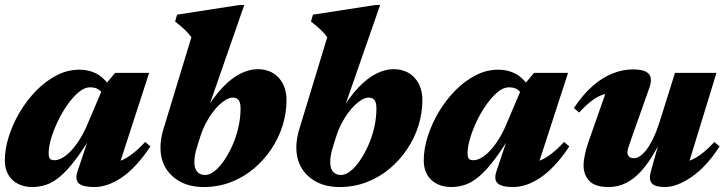

<svg xmlns="http://www.w3.org/2000/svg" viewBox="-20 -738 2922 773"><path d="M292 -48 347.5 -213 360.5 -212.5Q318.5 -140.5 284.2 -95.5Q250 -50.5 221 -26.5Q192 -2.5 165 6.2Q138 15 110 15Q78 15 53 2.5Q28 -10 13.8 -34Q-0.5 -58 -0.5 -92Q-0.5 -138 15.5 -188.5Q31.5 -239 59.8 -286.8Q88 -334.5 126 -373.2Q164 -412 208.2 -434.8Q252.5 -457.5 299.5 -457.5Q338 -457.5 369 -441.2Q400 -425 426.5 -384L400 -347Q394.5 -363.5 380.5 -375Q366.5 -386.5 342.5 -386.5Q320.5 -386.5 297.5 -367.5Q274.5 -348.5 252.8 -318Q231 -287.5 213.8 -251.8Q196.5 -216 186.2 -181.8Q176 -147.5 176 -122Q176 -105.5 180.8 -99.2Q185.5 -93 200 -93Q213 -93 228.5 -101Q244 -109 260.8 -125.5Q277.5 -142 294.2 -166.5Q311 -191 326 -223.5L396 -388L443.5 -444.5H580.5L448.5 -38.5L424 -81Q447.5 -83.5 469.2 -92.5Q491 -101.5 514.2 -119.5Q537.5 -137.5 564.5 -166.5L585.5 -148.5Q530.5 -65.5 472.8 -25.2Q415 15 359.5 15Q313.5 15 297.2 0.2Q281 -14.5 292 -48Z M774.5 -150Q768 -130.5 765.2 -114.5Q762.5 -98.5 762.5 -86Q762.5 -59 774.2 -46.2Q786 -33.5 806 -33.5Q824 -33.5 843.8 -49Q863.5 -64.5 882 -91.5Q900.5 -118.5 915.8 -152.8Q931 -187 939.8 -225.2Q948.5 -263.5 948.5 -301Q948.5 -324.5 941 -334.8Q933.5 -345 917.5 -345Q904.5 -345 890.5 -337Q876.5 -329 861.8 -315Q847 -301 833 -281.5Q819 -262 807.2 -239.2Q795.5 -216.5 787.5 -191.5ZM750.5 -588Q742 -600 732 -610.2Q722 -620.5 710.5 -630.5Q699 -640.5 685 -651.5L693 -679L945 -718H963.5L812 -283L799.5 -280.5Q838.5 -346.5 876 -385.8Q913.5 -425 949.2 -442.2Q985 -459.5 1017 -459.5Q1070.5 -459.5 1102 -425Q1133.5 -390.5 1133.5 -334Q1133.5 -283 1117.8 -232.5Q1102 -182 1072.2 -137.5Q1042.5 -93 1001.2 -58.5Q960 -24 909 -4.5Q858 15 800 15Q722 15 674 -28.8Q626 -72.5 626 -144Q626 -159.5 628.5 -176.5Q631 -193.5 636 -211.5Z M1321.5 -150Q1315 -130.5 1312.2 -114.5Q1309.5 -98.5 1309.5 -86Q1309.5 -59 1321.2 -46.2Q1333 -33.5 1353 -33.5Q1371 -33.5 1390.8 -49Q1410.5 -64.5 1429 -91.5Q1447.5 -118.5 1462.8 -152.8Q1478 -187 1486.8 -225.2Q1495.5 -263.5 1495.5 -301Q1495.5 -324.5 1488 -334.8Q1480.5 -345 1464.5 -345Q1451.5 -345 1437.5 -337Q1423.5 -329 1408.8 -315Q1394 -301 1380 -281.5Q1366 -262 1354.2 -239.2Q1342.5 -216.5 1334.5 -191.5ZM1297.5 -588Q1289 -600 1279 -610.2Q1269 -620.5 1257.5 -630.5Q1246 -640.5 1232 -651.5L1240 -679L1492 -718H1510.5L1359 -283L1346.5 -280.5Q1385.5 -346.5 1423 -385.8Q1460.5 -425 1496.2 -442.2Q1532 -459.5 1564 -459.5Q1617.5 -459.5 1649 -425Q1680.5 -390.5 1680.5 -334Q1680.5 -283 1664.8 -232.5Q1649 -182 1619.2 -137.5Q1589.5 -93 1548.2 -58.5Q1507 -24 1456 -4.5Q1405 15 1347 15Q1269 15 1221 -28.8Q1173 -72.5 1173 -144Q1173 -159.5 1175.5 -176.5Q1178 -193.5 1183 -211.5Z M1978.5 -48 2034 -213 2047 -212.5Q2005 -140.5 1970.8 -95.5Q1936.5 -50.5 1907.5 -26.5Q1878.5 -2.5 1851.5 6.2Q1824.5 15 1796.5 15Q1764.5 15 1739.5 2.5Q1714.5 -10 1700.2 -34Q1686 -58 1686 -92Q1686 -138 1702 -188.5Q1718 -239 1746.2 -286.8Q1774.5 -334.5 1812.5 -373.2Q1850.5 -412 1894.8 -434.8Q1939 -457.5 1986 -457.5Q2024.5 -457.5 2055.5 -441.2Q2086.5 -425 2113 -384L2086.5 -347Q2081 -363.5 2067 -375Q2053 -386.5 2029 -386.5Q2007 -386.5 1984 -367.5Q1961 -348.5 1939.2 -318Q1917.5 -287.5 1900.2 -251.8Q1883 -216 1872.8 -181.8Q1862.5 -147.5 1862.5 -122Q1862.5 -105.5 1867.2 -99.2Q1872 -93 1886.5 -93Q1899.5 -93 1915 -101Q1930.5 -109 1947.2 -125.5Q1964 -142 1980.8 -166.5Q1997.5 -191 2012.5 -223.5L2082.5 -388L2130 -444.5H2267L2135 -38.5L2110.5 -81Q2134 -83.5 2155.8 -92.5Q2177.5 -101.5 2200.8 -119.5Q2224 -137.5 2251 -166.5L2272 -148.5Q2217 -65.5 2159.2 -25.2Q2101.5 15 2046 15Q2000 15 1983.8 0.2Q1967.5 -14.5 1978.5 -48Z M2600.5 -48.5 2660 -260.5 2674.5 -246.5Q2647 -181 2619.2 -131.8Q2591.5 -82.5 2562.2 -50Q2533 -17.5 2500.2 -1.2Q2467.5 15 2430.5 15Q2376 15 2352.8 -9.5Q2329.5 -34 2329.5 -72Q2329.5 -91 2334.8 -115.8Q2340 -140.5 2350 -169L2433.5 -407L2466 -364Q2435 -365 2410.8 -357.8Q2386.5 -350.5 2363.2 -333Q2340 -315.5 2311.5 -285L2290.5 -303Q2327.5 -358.5 2366.8 -392.5Q2406 -426.5 2446.8 -442.5Q2487.5 -458.5 2527.5 -458.5Q2576.5 -458.5 2592.2 -440.5Q2608 -422.5 2594 -383.5L2522 -180Q2513.5 -156 2509.8 -144.2Q2506 -132.5 2506 -124Q2506 -114 2513 -107.5Q2520 -101 2532 -101Q2544 -101 2557.2 -110Q2570.5 -119 2584.2 -137.2Q2598 -155.5 2611.2 -183.8Q2624.5 -212 2636.5 -250L2697.5 -444.5H2864.5L2739.5 -37L2709.5 -81Q2732.5 -82.5 2755.2 -90.8Q2778 -99 2802.5 -117Q2827 -135 2856 -166.5L2877 -148.5Q2825 -67.5 2765.2 -26.2Q2705.5 15 2656.5 15Q2618.5 15 2604.8 0.5Q2591 -14 2600.5 -48.5Z"/></svg>

Font: Newsreader 24pt ExtraBold
Style: Italic
Weight: 800
Italic angle: -17°
Designer: Hugues Gentile
Foundry: Production Type
Version: Version 1.003